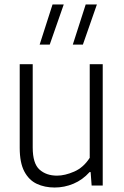

<svg xmlns="http://www.w3.org/2000/svg" viewBox="-20 -828 552 857"><path d="M224 9Q179.5 9 144.2 -7.5Q109 -24 88.5 -62.8Q68 -101.5 68 -168V-541.5H126V-169.5Q126 -98.5 156.2 -71.2Q186.5 -44 234.5 -44Q269.5 -44 311 -62Q352.5 -80 380.5 -123.5V-541.5H438.5V0H389L384.5 -60H380Q348.5 -25 308 -8Q267.5 9 224 9ZM305 -629 362.5 -808H412.5L350 -629ZM157 -629 214.5 -808H264.5L202 -629Z"/></svg>

Font: Encode Sans SemiCondensed SemiCondensed Light
Style: Regular
Weight: 300
Width: 4
Designer: Multiple Designers
Foundry: Impallari Type
Version: Version 3.000; ttfautohint (v1.8.3) -l 8 -r 50 -G 200 -x 14 